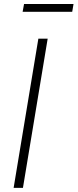

<svg xmlns="http://www.w3.org/2000/svg" viewBox="-20 -916 378 936"><path d="M212.4 -727.5 91.8 0H46.4L167 -727.5ZM338.4 -896.5 332 -858.4H90.3L97.2 -896.5Z"/></svg>

Font: Inter 24pt ExtraLight
Style: Italic
Weight: 250
Italic angle: -9.3988°
Version: Version 4.001;git-66647c0bb